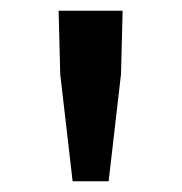

<svg xmlns="http://www.w3.org/2000/svg" viewBox="-20 -795 338 357"><path d="M115 -458H182L205 -657L208 -775H89L92 -657Z"/></svg>

Font: Noto Sans JP Medium
Style: Regular
Weight: 500
Designer: Ryoko NISHIZUKA  (kana, bopomofo & ideographs); Paul D. Hunt (Latin, Greek & Cyrillic); Sandoll Communications , Soo-you
Foundry: Adobe
Version: Version 2.002;hotconv 1.0.116;makeotfexe 2.5.65601